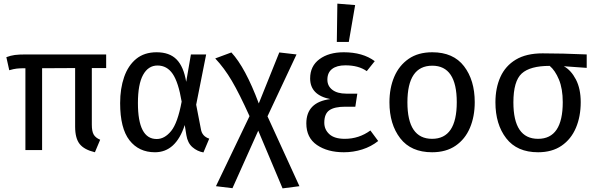

<svg xmlns="http://www.w3.org/2000/svg" viewBox="-20 -827 3280 1058"><path d="M503 12Q444 -2 419 -33.5Q394 -65 394 -129V-452L212 -451V0H120V-451Q89 -451 72 -449Q55 -447 31 -440L15 -512Q39 -521 61.5 -524Q84 -527 122 -527H565V-452H486V-140Q486 -104 496 -86Q506 -68 532 -57Z M1101 13Q1067 7 1040.5 -16Q1014 -39 1007 -82L998 -138Q949 12 834 12Q745 12 693.5 -54Q642 -120 642 -259Q642 -339 664 -402.5Q686 -466 730.5 -502.5Q775 -539 843 -539Q914 -539 953 -499.5Q992 -460 1006 -376L1032 -527H1116L1061 -250L1087 -116Q1093 -76 1133 -63ZM844 -61Q887 -61 923 -105Q959 -149 981 -267Q963 -374 931.5 -420Q900 -466 848 -466Q797 -466 768.5 -414.5Q740 -363 740 -259Q740 -61 843 -61Z M1537 211 1403 -107 1261 210 1170 199 1355 -187Q1299 -311 1257.5 -381.5Q1216 -452 1166 -505L1255 -538Q1332 -455 1406 -257L1519 -538L1614 -527L1454 -186L1630 199Z M1875 12Q1785 12 1726.5 -28Q1668 -68 1668 -147Q1668 -264 1800 -281Q1689 -303 1689 -395Q1689 -463 1740.5 -501Q1792 -539 1874 -539Q1979 -539 2045 -490L2001 -435Q1956 -467 1883 -467Q1836 -467 1810 -447Q1784 -427 1784 -388Q1784 -353 1811.5 -332Q1839 -311 1888 -311H1949L1938 -239H1882Q1823 -239 1795 -219.5Q1767 -200 1767 -151Q1767 -113 1795 -87.5Q1823 -62 1880 -62Q1958 -62 2021 -108L2064 -50Q2025 -19 1976 -3.5Q1927 12 1875 12ZM1902 -596H1836L1839 -807L1937 -799Z M2361 12Q2245 12 2185.5 -65Q2126 -142 2126 -263Q2126 -342 2152.5 -404Q2179 -466 2231.5 -502.5Q2284 -539 2362 -539Q2478 -539 2537 -462Q2596 -385 2596 -264Q2596 -185 2569.5 -122.5Q2543 -60 2490.5 -24Q2438 12 2361 12ZM2361 -62Q2497 -62 2497 -264Q2497 -465 2362 -465Q2225 -465 2225 -263Q2225 -62 2361 -62Z M2945 12Q2829 12 2769.5 -65Q2710 -142 2710 -263Q2710 -342 2737.5 -403Q2765 -464 2822.5 -498.5Q2880 -533 2970 -533Q3077 -533 3213 -527V-453L3087 -462Q3127 -440 3153.5 -389Q3180 -338 3180 -264Q3180 -185 3153.5 -122.5Q3127 -60 3074.5 -24Q3022 12 2945 12ZM2945 -62Q3081 -62 3081 -264Q3081 -338 3060 -388.5Q3039 -439 3009 -464Q2901 -464 2855 -422Q2809 -380 2809 -263Q2809 -62 2945 -62Z"/></svg>

Font: Trujillo
Style: Regular
Weight: 400
Designer: Fira Sans original fonts by bBox Type GmbH, Carrois Corporate GbR, & Edenspiekermann AG / Changes by Cristiano Sobral
Foundry: Fira Sans original fonts by bBox Type GmbH, Carrois Corporate GbR, & Edenspiekermann AG / Changes by Cristiano Sobral
Version: Version 4.301;October 17, 2021;FontCreator 14.0.0.2814 64-bi